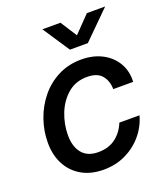

<svg xmlns="http://www.w3.org/2000/svg" viewBox="-136 -823 806 930"><g transform="rotate(-20 266.5 -358.5)"><path d="M239.7 11.7Q174.8 11.7 127.4 -15.1Q80.1 -42 54.2 -90.3Q28.3 -138.7 28.3 -203.1Q28.3 -264.2 48.6 -322Q68.8 -379.9 106.7 -426.3Q144.5 -472.7 198 -500Q251.5 -527.3 317.4 -527.3Q378.4 -527.3 424.6 -503.2Q470.7 -479 495.6 -436.8Q520.5 -394.5 517.6 -339.4H415Q414.6 -381.8 391.1 -410.2Q367.7 -438.5 314.9 -438.5Q256.8 -438.5 216.1 -404.1Q175.3 -369.6 153.8 -315.7Q132.3 -261.7 132.3 -204.1Q132.3 -145 160.4 -111.1Q188.5 -77.1 243.7 -77.1Q297.4 -77.1 333.5 -104.7Q369.6 -132.3 387.2 -176.8H491.2Q476.1 -122.6 440.2 -80.1Q404.3 -37.6 352.8 -12.9Q301.3 11.7 239.7 11.7ZM284.7 -729 338.9 -644.5 420.9 -729H514.6V-728.5L375.5 -590.8H283.2L191.9 -728.5V-729Z"/></g></svg>

Font: Inter Display Medium
Style: Italic
Weight: 500
Italic angle: -9.39999°
Designer: Rasmus Andersson
Foundry: rsms
Version: Version 4.000;git-a52131595